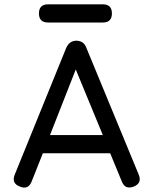

<svg xmlns="http://www.w3.org/2000/svg" viewBox="-20 -866 706 887"><path d="M202 -762Q160 -762 160 -804Q160 -846 202 -846H455Q497 -846 497 -804Q497 -762 455 -762ZM126 -27Q110 12 72 -4Q32 -19 48 -59L286 -645Q301 -678 333 -678H335Q368 -676 379 -645L621 -59Q637 -20 598 -4Q558 11 543 -27L489 -158H178ZM330 -545 211 -242H455Z"/></svg>

Font: Jura
Style: Bold
Weight: 700
Designer: Daniel Johnson, Alexei Vanyashin
Foundry: Daniel Johnson
Version: Version 5.103